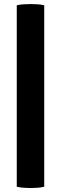

<svg xmlns="http://www.w3.org/2000/svg" viewBox="-20 -800 308 968"><path d="M64.5 -773.5Q81 -777.5 102.2 -778.5Q123.5 -779.5 135.5 -779.5Q149 -779.5 167.5 -778.5Q186 -777.5 203 -773.5V141.5Q186 145.5 167.5 146.8Q149 148 135.5 148Q123.5 148 102.2 146.8Q81 145.5 64.5 141.5Z"/></svg>

Font: Signika Negative Light
Style: Bold
Weight: 700
Version: Version 2.001